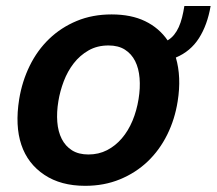

<svg xmlns="http://www.w3.org/2000/svg" viewBox="-20 -600 712 631"><path d="M43 -273.8Q52.6 -332.7 77.6 -383.7Q102.6 -434.7 141.5 -472.1Q180.4 -509.6 232.1 -531.1Q283.7 -552.6 346.9 -552.6Q411.2 -552.6 457 -530.4Q502.8 -508.2 530.9 -467.3Q543.3 -474.8 552.2 -485.8Q561.1 -496.8 567.5 -511Q573.9 -525.2 578.3 -542.6Q582.7 -560 585.9 -580.3H672.2Q661.6 -518.1 633.9 -474.6Q606.2 -431.1 557.9 -410.9Q576.7 -346.9 563.9 -267Q554.7 -208.1 529.5 -157.3Q504.3 -106.5 465.2 -69.2Q426.1 -32 374.3 -10.7Q322.4 10.7 259.9 10.7Q180 10.7 126.1 -25.2Q71 -61.8 50.1 -124.3Q29.1 -186.8 43 -273.8ZM270.6 -92.3Q304.3 -92.3 331.9 -106.5Q359.4 -120.7 380.5 -145.4Q401.6 -170.1 415.5 -203.3Q429.3 -236.5 435.4 -274.5Q441.4 -311.1 438.7 -343.2Q436.1 -375.4 424.2 -399.1Q412.3 -422.9 390.6 -436.8Q369 -450.6 336.6 -450.6Q299.4 -450.6 271 -434.3Q242.5 -418 222.3 -391.9Q202.1 -365.8 189.6 -333.1Q177.2 -300.4 171.9 -267.8Q165.8 -231.2 168.3 -199.2Q170.8 -167.3 182.9 -143.5Q195 -119.7 216.6 -106Q238.3 -92.3 270.6 -92.3Z"/></svg>

Font: Inter P Semi Bold
Style: Italic
Weight: 600
Italic angle: 9.39999°
Designer: Rasmus Andersson
Foundry: rsms
Version: Version 3.018;git-588b23468